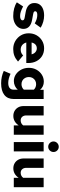

<svg xmlns="http://www.w3.org/2000/svg" viewBox="1122 -1938 1036 3319"><g transform="rotate(90 1639.5 -279.0)"><path d="M258 10Q188 10 127 -6Q66 -22 21 -53L92 -161Q148 -132 184.5 -120.5Q221 -109 258 -109Q293 -109 312.5 -120.5Q332 -132 332 -151Q332 -166 320.5 -175Q309 -184 284 -188L185 -206Q110 -220 71.5 -258Q33 -296 33 -356Q33 -409 59 -446.5Q85 -484 133.5 -504Q182 -524 249 -524Q303 -524 356 -509Q409 -494 459 -465L385 -362Q346 -385 309.5 -395.5Q273 -406 237 -406Q208 -406 191.5 -397Q175 -388 175 -371Q175 -355 186.5 -347Q198 -339 228 -334L325 -316Q402 -302 441 -264Q480 -226 480 -167Q480 -117 451 -76.5Q422 -36 372 -13Q322 10 258 10Z M828 10Q752 10 690.5 -25.5Q629 -61 592.5 -121.5Q556 -182 556 -257Q556 -333 590 -393Q624 -453 683 -488.5Q742 -524 816 -524Q891 -524 948 -489Q1005 -454 1037.5 -392.5Q1070 -331 1070 -251V-216H715Q723 -187 740 -165Q757 -143 782 -131Q807 -119 836 -119Q868 -119 894.5 -130Q921 -141 938 -162L1045 -73Q995 -29 944 -9.5Q893 10 828 10ZM715 -308H920Q913 -336 898 -356Q883 -376 862 -387Q841 -398 815 -398Q790 -398 769.5 -387.5Q749 -377 735.5 -357Q722 -337 715 -308Z M1420 219Q1362 219 1307.5 207Q1253 195 1206 173L1256 56Q1299 76 1338 86Q1377 96 1414 96Q1472 96 1501.5 72Q1531 48 1531 1V-69Q1506 -38 1466 -19.5Q1426 -1 1381 -1Q1318 -1 1266 -36Q1214 -71 1183.5 -130Q1153 -189 1153 -261Q1153 -333 1185 -391.5Q1217 -450 1271.5 -484.5Q1326 -519 1393 -519Q1434 -519 1470.5 -502.5Q1507 -486 1533 -454V-516H1692V3Q1692 107 1622 163Q1552 219 1420 219ZM1435 -133Q1464 -133 1488 -143.5Q1512 -154 1531 -174V-346Q1512 -366 1487.5 -376Q1463 -386 1435 -386Q1400 -386 1372 -369.5Q1344 -353 1328 -325Q1312 -297 1312 -260Q1312 -224 1328 -195Q1344 -166 1372 -149.5Q1400 -133 1435 -133Z M1985 8Q1935 8 1896.5 -14.5Q1858 -37 1836 -76.5Q1814 -116 1814 -168V-516H1976V-215Q1976 -172 1999.5 -145.5Q2023 -119 2062 -119Q2088 -119 2109.5 -129.5Q2131 -140 2148 -162V-516H2310V0H2148V-84Q2118 -39 2076.5 -15.5Q2035 8 1985 8Z M2436 0V-516H2598V0ZM2517 -595Q2480 -595 2453 -622Q2426 -649 2426 -686Q2426 -724 2453 -750.5Q2480 -777 2518 -777Q2555 -777 2581.5 -750.5Q2608 -724 2608 -687Q2608 -649 2581.5 -622Q2555 -595 2517 -595Z M2891 8Q2841 8 2802.5 -14.5Q2764 -37 2742 -76.5Q2720 -116 2720 -168V-516H2882V-215Q2882 -172 2905.5 -145.5Q2929 -119 2968 -119Q2994 -119 3015.5 -129.5Q3037 -140 3054 -162V-516H3216V0H3054V-84Q3024 -39 2982.5 -15.5Q2941 8 2891 8Z"/></g></svg>

Font: Red Hat Text
Style: Bold
Weight: 700
Designer: Pentagram, MCKL
Foundry: MCKL
Version: Version 1.030